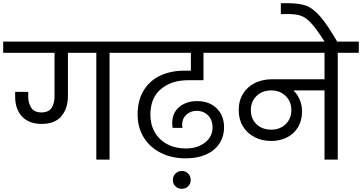

<svg xmlns="http://www.w3.org/2000/svg" viewBox="-47 -1001 2270 1204"><path d="M772 -740V-670H640V0H557V-670H379V-400Q379 -322 338.5 -273Q298 -224 215 -224Q134 -224 91 -270.5Q48 -317 48 -395V-425H130V-394Q130 -353 149.5 -324.5Q169 -296 212 -296Q258 -296 276.5 -324.5Q295 -353 295 -397V-670H-27V-740Z M1134 -498Q1028 -498 962 -442.5Q896 -387 896 -281Q896 -220 923.5 -172Q951 -124 1001.5 -97Q1052 -70 1118 -70Q1191 -70 1238.5 -107Q1286 -144 1286 -203Q1286 -248 1258 -277Q1230 -306 1186 -306Q1148 -306 1121.5 -281.5Q1095 -257 1095 -218Q1095 -207 1098 -199H1035Q1033 -217 1033 -229Q1033 -293 1077 -330Q1121 -367 1189 -367Q1266 -367 1312 -321.5Q1358 -276 1358 -203Q1358 -145 1328.5 -100.5Q1299 -56 1245 -32Q1191 -8 1117 -8Q1031 -8 962.5 -42Q894 -76 855 -138Q816 -200 816 -283Q816 -372 854 -434Q892 -496 958.5 -527Q1025 -558 1110 -558H1150V-670H719V-740H1414V-670H1229V-498ZM1149 128Q1149 151 1133 167Q1117 183 1093 183Q1069 183 1053 167Q1037 151 1037 128Q1037 104 1053 87.5Q1069 71 1093 71Q1117 71 1133 87.5Q1149 104 1149 128Z M2203 -670H2071V0H1988V-434H1793Q1818 -410 1832.5 -376Q1847 -342 1847 -301Q1847 -245 1821.5 -203Q1796 -161 1752 -139Q1708 -117 1653 -117Q1596 -117 1549.5 -141Q1503 -165 1476.5 -208.5Q1450 -252 1450 -310Q1450 -370 1477.5 -414Q1505 -458 1552.5 -481Q1600 -504 1660 -504H1988V-670H1360V-740H2203ZM1654 -188Q1709 -188 1744.5 -222.5Q1780 -257 1780 -311Q1780 -364 1744.5 -399Q1709 -434 1654 -434Q1598 -434 1562 -399.5Q1526 -365 1526 -310Q1526 -256 1561.5 -222Q1597 -188 1654 -188Z M1991 -736Q1939 -818 1905.5 -854.5Q1872 -891 1841 -902Q1810 -913 1756 -913H1714V-981H1755Q1828 -981 1871 -966Q1914 -951 1959 -900Q2004 -849 2070 -736Z"/></svg>

Font: MSTAGE
Style: Regular
Weight: 400
Designer: Ninad Kale (Devanagari), Jonny Pinhorn (Latin)
Foundry: Indian Type Foundry
Version: 4.004